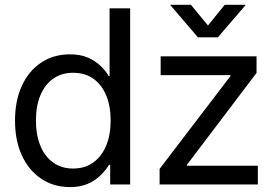

<svg xmlns="http://www.w3.org/2000/svg" viewBox="-20 -762 1138 793"><path d="M269 10.7Q201.7 10.7 150.4 -23.7Q99.1 -58.1 70.6 -119.6Q42 -181.2 42 -263.7Q42 -346.7 70.6 -408.2Q99.1 -469.7 150.4 -503.7Q201.7 -537.6 269 -537.6Q311.5 -537.6 342.3 -524.4Q373 -511.2 394.5 -490.7Q416 -470.2 429.2 -447.8H432.6V-727.5H517.6V0H435.1V-81.1H430.2Q416 -57.6 394 -36.6Q372.1 -15.6 341.6 -2.4Q311 10.7 269 10.7ZM281.7 -65.9Q330.6 -65.9 365.2 -90.8Q399.9 -115.7 418.5 -160.4Q437 -205.1 437 -264.2Q437 -323.7 418.7 -367.9Q400.4 -412.1 365.7 -436.8Q331.1 -461.4 281.7 -461.4Q234.4 -461.4 200 -437.3Q165.5 -413.1 147 -368.9Q128.4 -324.7 128.4 -264.2Q128.4 -204.1 147 -159.4Q165.5 -114.7 200.2 -90.3Q234.9 -65.9 281.7 -65.9ZM639.2 0V-64.5L932.1 -448.2V-451.7H643.6V-529.3H1039.6V-460.9L752 -81.1V-77.6H1044.9V0ZM768.6 -742.2 838.9 -656.7 908.2 -742.2H993.7V-740.2L879.9 -607.9H797.4L684.1 -740.2V-742.2Z"/></svg>

Font: Inter 24pt
Style: Regular
Weight: 400
Designer: Rasmus Andersson
Foundry: rsms
Version: Version 4.001;git-66647c0bb